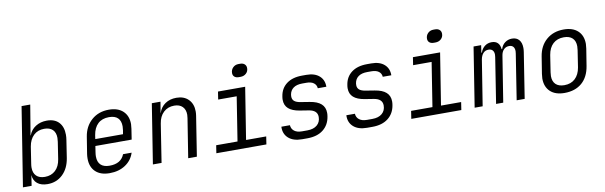

<svg xmlns="http://www.w3.org/2000/svg" viewBox="-49 -1250 5499 1746"><g transform="rotate(-10 2700.0 -377.0)"><path d="M522 -404Q522 -379 518 -356L493 -193Q478 -99 421 -44.5Q364 10 281 10Q221 10 186.5 -18.5Q152 -47 149 -97L134 0H54L170 -730H250L224 -573L204 -453H206Q224 -503 268.5 -531.5Q313 -560 372 -560Q444 -560 483 -518.5Q522 -477 522 -404ZM438 -353Q441 -373 441 -389Q441 -438 414 -464.5Q387 -491 336 -491Q277 -491 238.5 -454.5Q200 -418 189 -353L165 -197Q162 -179 162 -163Q162 -113 189.5 -86Q217 -59 268 -59Q327 -59 365.5 -95Q404 -131 414 -197Z M1122 -396Q1122 -383 1118 -353L1103 -256H768L759 -197Q756 -178 756 -161Q756 -110 783.5 -83.5Q811 -57 865 -57Q971 -57 1003 -139H1082Q1060 -70 999.5 -30Q939 10 854 10Q770 10 724 -34Q678 -78 678 -155Q678 -176 681 -197L706 -353Q721 -447 785.5 -503.5Q850 -560 945 -560Q1029 -560 1075.5 -516Q1122 -472 1122 -396ZM778 -318H1034L1040 -353Q1043 -373 1043 -389Q1043 -440 1016 -466.5Q989 -493 935 -493Q871 -493 832.5 -457Q794 -421 783 -353Z M1721 -408Q1721 -389 1718 -369L1660 0H1580L1637 -360Q1640 -377 1640 -391Q1640 -439 1613 -466Q1586 -493 1537 -493Q1478 -493 1438.5 -456Q1399 -419 1389 -353L1334 0H1254L1341 -550H1421L1404 -448H1405Q1422 -501 1465 -530.5Q1508 -560 1569 -560Q1639 -560 1680 -518.5Q1721 -477 1721 -408Z M2161 -646Q2136 -646 2121.5 -658.5Q2107 -671 2107 -693Q2107 -723 2127.5 -743.5Q2148 -764 2179 -764H2195Q2220 -764 2235 -750.5Q2250 -737 2250 -714Q2250 -684 2229 -665Q2208 -646 2177 -646ZM2302 0H1840L1851 -72H2048L2112 -478H1941L1952 -550H2203L2127 -72H2313Z M2630 10Q2549 10 2505 -29.5Q2461 -69 2464 -135H2543Q2545 -101 2570.5 -81Q2596 -61 2642 -61H2691Q2749 -61 2781.5 -89Q2814 -117 2814 -164Q2814 -226 2734 -238L2653 -251Q2586 -262 2552 -292Q2518 -322 2518 -374Q2518 -389 2521 -405Q2532 -478 2586.5 -519Q2641 -560 2730 -560H2769Q2846 -560 2888.5 -522.5Q2931 -485 2930 -422H2851Q2849 -453 2825 -471Q2801 -489 2758 -489H2719Q2667 -489 2637 -467Q2607 -445 2601 -405Q2600 -399 2600 -389Q2600 -362 2618.5 -346.5Q2637 -331 2677 -325L2757 -312Q2827 -301 2861.5 -270Q2896 -239 2896 -186Q2896 -170 2893 -153Q2881 -77 2825.5 -33.5Q2770 10 2679 10Z M3230 10Q3149 10 3105 -29.5Q3061 -69 3064 -135H3143Q3145 -101 3170.5 -81Q3196 -61 3242 -61H3291Q3349 -61 3381.5 -89Q3414 -117 3414 -164Q3414 -226 3334 -238L3253 -251Q3186 -262 3152 -292Q3118 -322 3118 -374Q3118 -389 3121 -405Q3132 -478 3186.5 -519Q3241 -560 3330 -560H3369Q3446 -560 3488.5 -522.5Q3531 -485 3530 -422H3451Q3449 -453 3425 -471Q3401 -489 3358 -489H3319Q3267 -489 3237 -467Q3207 -445 3201 -405Q3200 -399 3200 -389Q3200 -362 3218.5 -346.5Q3237 -331 3277 -325L3357 -312Q3427 -301 3461.5 -270Q3496 -239 3496 -186Q3496 -170 3493 -153Q3481 -77 3425.5 -33.5Q3370 10 3279 10Z M3961 -646Q3936 -646 3921.5 -658.5Q3907 -671 3907 -693Q3907 -723 3927.5 -743.5Q3948 -764 3979 -764H3995Q4020 -764 4035 -750.5Q4050 -737 4050 -714Q4050 -684 4029 -665Q4008 -646 3977 -646ZM4102 0H3640L3651 -72H3848L3912 -478H3741L3752 -550H4003L3927 -72H4113Z M4756 -458Q4756 -441 4753 -421L4687 0H4613L4679 -421Q4681 -435 4681 -442Q4681 -469 4668 -483.5Q4655 -498 4631 -498Q4601 -498 4581 -477.5Q4561 -457 4556 -421L4489 0H4423L4489 -421Q4491 -437 4491 -443Q4491 -469 4478 -483.5Q4465 -498 4440 -498Q4411 -498 4392 -478Q4373 -458 4366 -421L4299 0H4225L4312 -550H4382L4372 -482H4377Q4389 -518 4416 -539Q4443 -560 4480 -560Q4516 -560 4536 -540Q4556 -520 4559 -482H4564Q4575 -518 4603 -539Q4631 -560 4668 -560Q4710 -560 4733 -533Q4756 -506 4756 -458Z M4877 -154Q4877 -167 4881 -197L4906 -353Q4921 -449 4985 -504.5Q5049 -560 5145 -560Q5229 -560 5275.5 -516.5Q5322 -473 5322 -396Q5322 -383 5318 -353L5293 -197Q5277 -97 5215 -43.5Q5153 10 5054 10Q4970 10 4923.5 -33.5Q4877 -77 4877 -154ZM5214 -197 5238 -353Q5241 -373 5241 -388Q5241 -437 5213.5 -463.5Q5186 -490 5134 -490Q5073 -490 5034.5 -454.5Q4996 -419 4985 -353L4961 -197Q4958 -178 4958 -162Q4958 -113 4985.5 -86.5Q5013 -60 5065 -60Q5126 -60 5164.5 -96Q5203 -132 5214 -197Z"/></g></svg>

Font: JetBrains Mono Semi Light
Style: Italic
Weight: 350
Italic angle: -9°
Monospace: yes
Designer: Philipp Nurullin, Konstantin Bulenkov
Foundry: JetBrains
Version: 2.002